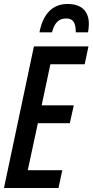

<svg xmlns="http://www.w3.org/2000/svg" viewBox="-21 -948 468 968"><path d="M178 -785H241C254 -835 277 -855 313 -855C349 -855 361 -832 361 -785H423C425 -799 427 -813 427 -827C427 -887 395 -928 319 -928C243 -928 195 -876 178 -785ZM-1 0H274L293 -90H119L170 -327H331L351 -417H189L233 -624H406L425 -714H150Z"/></svg>

Font: Noto Sans UI Condensed Medium
Style: Italic
Weight: 500
Width: 3
Italic angle: -12°
Designer: Monotype Design Team
Foundry: Monotype Imaging Inc.
Version: Version 1.901